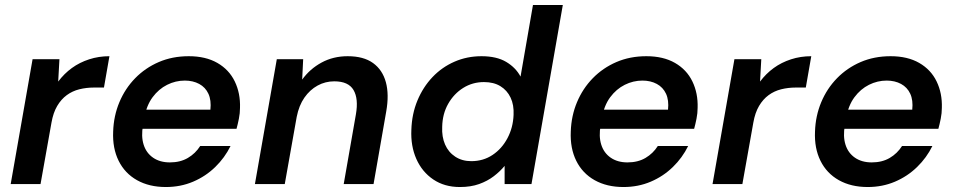

<svg xmlns="http://www.w3.org/2000/svg" viewBox="-20 -740 3844 772"><path d="M23 0 111 -502H219L214 -412Q238 -444 269 -466.5Q300 -489 338.5 -501.5Q377 -514 420 -514L398 -388H358Q327 -388 299 -381Q271 -374 248.5 -357.5Q226 -341 210 -314Q194 -287 187 -247L143 0Z M647 12Q580 12 531 -15.5Q482 -43 457 -93.5Q432 -144 435 -211Q437 -274 460 -329Q483 -384 523.5 -425.5Q564 -467 618.5 -490.5Q673 -514 739 -514Q807 -514 854 -487Q901 -460 924 -412.5Q947 -365 945 -306Q945 -285 940.5 -262.5Q936 -240 931 -222H521L535 -299H826Q830 -337 818 -363Q806 -389 781 -402.5Q756 -416 723 -416Q686 -416 652 -399Q618 -382 593.5 -349Q569 -316 560 -265L555 -236Q547 -192 557.5 -158.5Q568 -125 595.5 -106Q623 -87 663 -87Q705 -87 735.5 -105Q766 -123 785 -153H907Q884 -106 845.5 -68.5Q807 -31 756.5 -9.5Q706 12 647 12Z M1005 0 1093 -502H1199L1195 -420Q1226 -463 1273 -488.5Q1320 -514 1378 -514Q1442 -514 1480 -486.5Q1518 -459 1531.5 -409.5Q1545 -360 1533 -292L1482 0H1362L1411 -280Q1422 -343 1401.5 -378Q1381 -413 1324 -413Q1288 -413 1257 -396Q1226 -379 1204 -347.5Q1182 -316 1173 -270L1125 0Z M1829 12Q1767 12 1722 -18.5Q1677 -49 1654 -101Q1631 -153 1634 -218Q1636 -282 1658.5 -336Q1681 -390 1719 -430Q1757 -470 1807.5 -492Q1858 -514 1916 -514Q1977 -514 2015.5 -491Q2054 -468 2073 -432L2123 -720H2243L2117 0H2009V-73Q1991 -51 1965.5 -31.5Q1940 -12 1906.5 0Q1873 12 1829 12ZM1875 -92Q1923 -92 1960.5 -117Q1998 -142 2020.5 -184.5Q2043 -227 2045 -278Q2047 -318 2033 -347.5Q2019 -377 1992 -393.5Q1965 -410 1926 -410Q1880 -410 1842.5 -386.5Q1805 -363 1782 -322.5Q1759 -282 1758 -230Q1756 -190 1769.5 -159Q1783 -128 1810.5 -110Q1838 -92 1875 -92Z M2487 12Q2420 12 2371 -15.5Q2322 -43 2297 -93.5Q2272 -144 2275 -211Q2277 -274 2300 -329Q2323 -384 2363.5 -425.5Q2404 -467 2458.5 -490.5Q2513 -514 2579 -514Q2647 -514 2694 -487Q2741 -460 2764 -412.5Q2787 -365 2785 -306Q2785 -285 2780.5 -262.5Q2776 -240 2771 -222H2361L2375 -299H2666Q2670 -337 2658 -363Q2646 -389 2621 -402.5Q2596 -416 2563 -416Q2526 -416 2492 -399Q2458 -382 2433.5 -349Q2409 -316 2400 -265L2395 -236Q2387 -192 2397.5 -158.5Q2408 -125 2435.5 -106Q2463 -87 2503 -87Q2545 -87 2575.5 -105Q2606 -123 2625 -153H2747Q2724 -106 2685.5 -68.5Q2647 -31 2596.5 -9.5Q2546 12 2487 12Z M2845 0 2933 -502H3041L3036 -412Q3060 -444 3091 -466.5Q3122 -489 3160.5 -501.5Q3199 -514 3242 -514L3220 -388H3180Q3149 -388 3121 -381Q3093 -374 3070.5 -357.5Q3048 -341 3032 -314Q3016 -287 3009 -247L2965 0Z M3469 12Q3402 12 3353 -15.5Q3304 -43 3279 -93.5Q3254 -144 3257 -211Q3259 -274 3282 -329Q3305 -384 3345.5 -425.5Q3386 -467 3440.5 -490.5Q3495 -514 3561 -514Q3629 -514 3676 -487Q3723 -460 3746 -412.5Q3769 -365 3767 -306Q3767 -285 3762.5 -262.5Q3758 -240 3753 -222H3343L3357 -299H3648Q3652 -337 3640 -363Q3628 -389 3603 -402.5Q3578 -416 3545 -416Q3508 -416 3474 -399Q3440 -382 3415.5 -349Q3391 -316 3382 -265L3377 -236Q3369 -192 3379.5 -158.5Q3390 -125 3417.5 -106Q3445 -87 3485 -87Q3527 -87 3557.5 -105Q3588 -123 3607 -153H3729Q3706 -106 3667.5 -68.5Q3629 -31 3578.5 -9.5Q3528 12 3469 12Z"/></svg>

Font: DM Sans 16pt SemiBold
Style: Italic
Weight: 600
Italic angle: -10°
Version: Version 4.004;gftools[0.9.30]